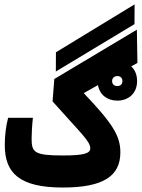

<svg xmlns="http://www.w3.org/2000/svg" viewBox="-20 -838 638 863"><path d="M262.2 4.9C445.8 4.9 521 -47.4 521 -153.3C521 -228 485.4 -283.7 356.4 -419.4L420.4 -455.6C427.7 -412.1 461.9 -385.7 507.3 -385.7C557.6 -385.7 596.2 -418.5 596.2 -473.6C596.2 -502.4 586.4 -524.4 569.8 -539.6L597.7 -555.2L595.2 -704.6L224.1 -482.9L216.3 -382.3C347.2 -234.9 385.7 -203.1 385.7 -170.9C385.7 -147.5 353 -139.2 262.2 -139.2C133.8 -139.2 122.1 -153.3 122.1 -215.3C122.1 -235.4 124 -274.4 127.9 -308.6H16.6C6.8 -273.9 1.5 -227.5 1.5 -185.5C1.5 -60.5 66.9 4.9 262.2 4.9ZM231 -516.6 584.5 -729.5 585 -818.4 231.4 -603ZM507.3 -451.2C494.6 -451.2 483.9 -458.5 483.9 -473.6C483.9 -487.3 493.7 -496.1 507.8 -496.1C521 -496.1 530.3 -487.8 530.3 -473.6C530.3 -459.5 521 -451.2 507.3 -451.2Z"/></svg>

Font: Cascadia Code
Style: Bold
Weight: 700
Monospace: yes
Designer: Aaron Bell
Foundry: Saja Typeworks
Version: Version 2404.023